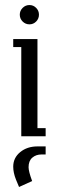

<svg xmlns="http://www.w3.org/2000/svg" viewBox="-20 -538 232 758"><path d="M32.2 120.1Q32.2 85 59.8 62.5Q87.4 40 127.9 40H160.2V71.8H144Q122.1 71.8 107.4 84.5Q92.8 97.2 92.8 122.1Q92.8 138.7 106.9 176.8L55.2 200.2L43 170.9Q32.2 143.6 32.2 120.1ZM32.2 -352.1V-383.8H127.9V-32.2H160.2V0H64V-352.1ZM69.3 -453.1Q58.1 -464.4 58.1 -480Q58.1 -495.6 69.3 -506.8Q80.6 -518.1 96.2 -518.1Q111.8 -518.1 122.8 -506.8Q133.8 -495.6 133.8 -480Q133.8 -464.4 122.8 -453.1Q111.8 -441.9 96.2 -441.9Q80.6 -441.9 69.3 -453.1Z"/></svg>

Font: Gawaa
Style: Regular
Weight: 400
Designer: T. Christopher White
Version: Version 1.0